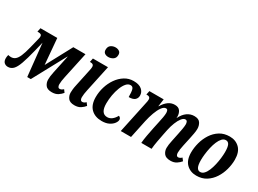

<svg xmlns="http://www.w3.org/2000/svg" viewBox="-66 -1431 2830 2105"><g transform="rotate(30 1349.5 -378.0)"><path d="M37 10Q9 10 -10 -7.5Q-29 -25 -29 -62Q-29 -81 -23 -105Q-1 -100 14 -100Q43 -100 65.5 -117.5Q88 -135 107 -178.5Q126 -222 145 -299L177 -428Q181 -441 181 -454Q181 -474 169.5 -480.5Q158 -487 139 -487H126L136 -536H349L377 -210L552 -536H706L635 -204Q629 -177 625.5 -152Q622 -127 622 -108Q622 -89 629 -77Q636 -65 650 -65Q672 -65 695 -87L719 -54Q700 -30 670 -10Q640 10 593 10Q535 10 512.5 -21Q490 -52 490 -91Q490 -110 492.5 -133.5Q495 -157 502 -188L550 -414H547L323 0H278L235 -410L206 -291Q178 -178 154.5 -112Q131 -46 103.5 -18Q76 10 37 10Z M937 -634Q909 -634 890.5 -647.5Q872 -661 872 -689Q872 -730 897.5 -748Q923 -766 956 -766Q982 -766 1002.5 -753Q1023 -740 1023 -710Q1023 -670 996 -652Q969 -634 937 -634ZM879 10Q821 10 798 -21Q775 -52 775 -91Q775 -108 777.5 -132.5Q780 -157 787 -188L832 -400Q836 -417 838 -429Q840 -441 840 -452Q840 -487 802 -487H790L800 -536H991L920 -204Q914 -177 910.5 -152Q907 -127 907 -108Q907 -89 914 -77Q921 -65 936 -65Q958 -65 980 -87L1005 -54Q986 -30 956 -10Q926 10 879 10Z M1224 10Q1139 10 1088.5 -39.5Q1038 -89 1038 -186Q1038 -251 1057.5 -315Q1077 -379 1113.5 -431Q1150 -483 1200.5 -514.5Q1251 -546 1312 -546Q1381 -546 1416 -516Q1451 -486 1451 -442Q1451 -408 1427.5 -387Q1404 -366 1351 -366Q1351 -430 1342.5 -460Q1334 -490 1305 -490Q1275 -490 1251 -462Q1227 -434 1209.5 -388.5Q1192 -343 1182.5 -289.5Q1173 -236 1173 -184Q1173 -57 1256 -57Q1288 -57 1315 -78Q1342 -99 1361 -135Q1388 -124 1388 -99Q1388 -78 1369.5 -52.5Q1351 -27 1315 -8.5Q1279 10 1224 10Z M2095 10Q2036 10 2012.5 -21Q1989 -52 1989 -91Q1989 -129 2002 -188L2024 -294Q2032 -332 2037.5 -365.5Q2043 -399 2043 -419Q2043 -437 2036.5 -451Q2030 -465 2013 -465Q1990 -465 1967.5 -436.5Q1945 -408 1927 -362.5Q1909 -317 1898 -265L1886 -206Q1876 -156 1866 -101.5Q1856 -47 1852 0H1722Q1725 -43 1735.5 -99.5Q1746 -156 1756 -205L1775 -294Q1783 -328 1789 -363Q1795 -398 1795 -420Q1795 -435 1790 -449.5Q1785 -464 1768 -464Q1742 -464 1717 -429.5Q1692 -395 1672.5 -341Q1653 -287 1640 -228L1592 0H1462L1547 -400Q1551 -417 1553 -429Q1555 -441 1555 -452Q1555 -487 1517 -487H1505L1515 -536H1696L1683 -443H1686Q1715 -492 1751.5 -519Q1788 -546 1834 -546Q1881 -546 1901 -516.5Q1921 -487 1921 -449Q1921 -445 1921 -442Q1921 -439 1920 -431H1922Q1950 -488 1990.5 -517Q2031 -546 2080 -546Q2136 -546 2157 -513.5Q2178 -481 2178 -440Q2178 -413 2171.5 -378Q2165 -343 2159 -315L2135 -204Q2129 -177 2125.5 -152Q2122 -127 2122 -108Q2122 -89 2129 -77Q2136 -65 2150 -65Q2172 -65 2194 -87L2219 -54Q2200 -30 2169.5 -10Q2139 10 2095 10Z M2422 10Q2346 10 2296.5 -38.5Q2247 -87 2247 -183Q2247 -243 2264 -307Q2281 -371 2316 -425Q2351 -479 2404 -512.5Q2457 -546 2529 -546Q2605 -546 2654 -497.5Q2703 -449 2703 -352Q2703 -292 2686 -228.5Q2669 -165 2634 -111Q2599 -57 2546.5 -23.5Q2494 10 2422 10ZM2439 -46Q2466 -46 2487 -68.5Q2508 -91 2523 -127.5Q2538 -164 2548 -207.5Q2558 -251 2563 -294Q2568 -337 2568 -371Q2568 -434 2554.5 -462Q2541 -490 2512 -490Q2485 -490 2464 -467.5Q2443 -445 2427.5 -408Q2412 -371 2402 -327.5Q2392 -284 2387 -241Q2382 -198 2382 -164Q2382 -103 2396.5 -74.5Q2411 -46 2439 -46Z"/></g></svg>

Font: Noto Serif ExtraCondensed
Style: Bold Italic
Weight: 700
Width: 2
Italic angle: -12°
Designer: Monotype Design Team
Foundry: Monotype Imaging Inc.
Version: Version 2.013; ttfautohint (v1.8.4.7-5d5b)